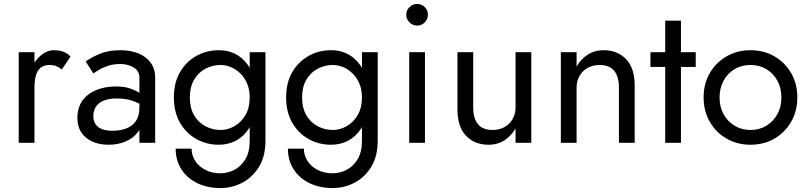

<svg xmlns="http://www.w3.org/2000/svg" viewBox="-20 -725 4104 975"><path d="M155 -460H75V0H155ZM294 -372 338 -438Q320 -457 298.5 -463.5Q277 -470 252 -470Q220 -470 189 -445Q158 -420 138.5 -377.5Q119 -335 119 -280H155Q155 -313 161.5 -339Q168 -365 185 -380Q202 -395 232 -395Q252 -395 265 -389.5Q278 -384 294 -372Z M454 -135Q454 -163 467 -183Q480 -203 506.5 -214Q533 -225 573 -225Q617 -225 652 -213.5Q687 -202 721 -178V-225Q714 -234 695 -248.5Q676 -263 644.5 -274.5Q613 -286 569 -286Q514 -286 469.5 -268Q425 -250 399 -214.5Q373 -179 373 -125Q373 -83 392.5 -53Q412 -23 448 -6.5Q484 10 531 10Q579 10 618 -6.5Q657 -23 680.5 -54.5Q704 -86 704 -130L688 -180Q688 -137 670.5 -111Q653 -85 622 -73Q591 -61 551 -61Q519 -61 497.5 -69.5Q476 -78 465 -94.5Q454 -111 454 -135ZM454 -352Q465 -360 484.5 -371.5Q504 -383 531 -391.5Q558 -400 591 -400Q629 -400 658.5 -382.5Q688 -365 688 -330V0H768V-330Q768 -375 745.5 -406Q723 -437 683.5 -453.5Q644 -470 591 -470Q529 -470 485 -451Q441 -432 415 -413Z M872 30Q872 89 901 134.5Q930 180 981.5 205Q1033 230 1100 230Q1158 230 1210 203Q1262 176 1295 122.5Q1328 69 1328 -10V-460H1248V-10Q1248 48 1225.5 84.5Q1203 121 1169 138Q1135 155 1100 155Q1055 155 1022 137.5Q989 120 971 91.5Q953 63 953 30ZM863 -230Q863 -156 894 -102Q925 -48 977 -19Q1029 10 1091 10Q1134 10 1169.5 -6.5Q1205 -23 1230.5 -54Q1256 -85 1270 -129.5Q1284 -174 1284 -230Q1284 -305 1259.5 -358.5Q1235 -412 1192 -441Q1149 -470 1091 -470Q1029 -470 977 -441Q925 -412 894 -358.5Q863 -305 863 -230ZM944 -230Q944 -283 965.5 -320Q987 -357 1023 -376Q1059 -395 1101 -395Q1127 -395 1153 -384Q1179 -373 1200.5 -352Q1222 -331 1235 -300.5Q1248 -270 1248 -230Q1248 -177 1226 -140Q1204 -103 1170 -84Q1136 -65 1101 -65Q1059 -65 1023 -84Q987 -103 965.5 -140Q944 -177 944 -230Z M1442 30Q1442 89 1471 134.5Q1500 180 1551.5 205Q1603 230 1670 230Q1728 230 1780 203Q1832 176 1865 122.5Q1898 69 1898 -10V-460H1818V-10Q1818 48 1795.5 84.5Q1773 121 1739 138Q1705 155 1670 155Q1625 155 1592 137.5Q1559 120 1541 91.5Q1523 63 1523 30ZM1433 -230Q1433 -156 1464 -102Q1495 -48 1547 -19Q1599 10 1661 10Q1704 10 1739.5 -6.5Q1775 -23 1800.5 -54Q1826 -85 1840 -129.5Q1854 -174 1854 -230Q1854 -305 1829.5 -358.5Q1805 -412 1762 -441Q1719 -470 1661 -470Q1599 -470 1547 -441Q1495 -412 1464 -358.5Q1433 -305 1433 -230ZM1514 -230Q1514 -283 1535.5 -320Q1557 -357 1593 -376Q1629 -395 1671 -395Q1697 -395 1723 -384Q1749 -373 1770.5 -352Q1792 -331 1805 -300.5Q1818 -270 1818 -230Q1818 -177 1796 -140Q1774 -103 1740 -84Q1706 -65 1671 -65Q1629 -65 1593 -84Q1557 -103 1535.5 -140Q1514 -177 1514 -230Z M2043 -650Q2043 -628 2059.5 -611.5Q2076 -595 2098 -595Q2121 -595 2137 -611.5Q2153 -628 2153 -650Q2153 -673 2137 -689Q2121 -705 2098 -705Q2076 -705 2059.5 -689Q2043 -673 2043 -650ZM2058 -460V0H2138V-460Z M2598 0H2678V-460H2598ZM2383 -180V-460H2303V-170Q2303 -81 2346.5 -35.5Q2390 10 2461 10Q2509 10 2545.5 -15Q2582 -40 2603 -82.5Q2624 -125 2624 -180H2598Q2598 -147 2583.5 -121Q2569 -95 2542.5 -80Q2516 -65 2481 -65Q2432 -65 2407.5 -94Q2383 -123 2383 -180Z M2908 -460H2828V0H2908ZM3123 -280V0H3203V-290Q3203 -379 3159.5 -424.5Q3116 -470 3045 -470Q2997 -470 2960.5 -445Q2924 -420 2903 -377.5Q2882 -335 2882 -280H2908Q2908 -313 2922.5 -339Q2937 -365 2963.5 -380Q2990 -395 3025 -395Q3074 -395 3098.5 -366Q3123 -337 3123 -280Z M3283 -460V-385H3513V-460ZM3358 -620V0H3438V-620Z M3553 -230Q3553 -161 3584.5 -106.5Q3616 -52 3670 -21Q3724 10 3791 10Q3859 10 3912.5 -21Q3966 -52 3997.5 -106.5Q4029 -161 4029 -230Q4029 -300 3997.5 -354Q3966 -408 3912.5 -439Q3859 -470 3791 -470Q3724 -470 3670 -439Q3616 -408 3584.5 -354Q3553 -300 3553 -230ZM3634 -230Q3634 -278 3654.5 -315.5Q3675 -353 3710.5 -374Q3746 -395 3791 -395Q3836 -395 3871.5 -374Q3907 -353 3927.5 -315.5Q3948 -278 3948 -230Q3948 -182 3927.5 -145Q3907 -108 3871.5 -86.5Q3836 -65 3791 -65Q3746 -65 3710.5 -86.5Q3675 -108 3654.5 -145Q3634 -182 3634 -230Z"/></svg>

Font: Jost* Book
Style: Regular
Weight: 400
Version: Version 3.000